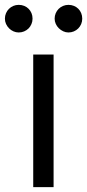

<svg xmlns="http://www.w3.org/2000/svg" viewBox="-60 -770 358 790"><path d="M76.7 -545.5H160.5V0H76.7ZM17 -750Q29.5 -750 39.8 -745.7Q50.1 -741.5 57.7 -733.8Q65.3 -726.2 69.6 -715.9Q73.9 -705.6 73.9 -693.2Q73.9 -681.5 69.4 -671Q65 -660.5 57.4 -652.9Q49.7 -645.2 39.2 -640.8Q28.8 -636.4 17 -636.4Q5.7 -636.4 -4.6 -641Q-14.9 -645.6 -22.7 -653.4Q-30.5 -661.2 -35.2 -671.5Q-39.8 -681.8 -39.8 -693.2Q-39.8 -705.3 -35.3 -715.6Q-30.9 -725.9 -23.3 -733.5Q-15.6 -741.1 -5.3 -745.6Q5 -750 17 -750ZM164.8 -693.2Q164.8 -704.9 169.2 -715.4Q173.7 -725.9 181.3 -733.5Q188.9 -741.1 199.4 -745.6Q209.9 -750 221.6 -750Q234 -750 244.3 -745.7Q254.6 -741.5 262.3 -733.8Q269.9 -726.2 274.1 -715.9Q278.4 -705.6 278.4 -693.2Q278.4 -681.5 274 -671Q269.5 -660.5 261.9 -652.9Q254.3 -645.2 243.8 -640.8Q233.3 -636.4 221.6 -636.4Q210.6 -636.4 200.3 -641.2Q190 -646 182 -653.8Q174 -661.6 169.4 -671.9Q164.8 -682.2 164.8 -693.2Z"/></svg>

Font: Inter P
Style: Regular
Weight: 400
Designer: Rasmus Andersson
Foundry: rsms
Version: Version 3.018;git-588b23468